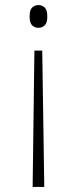

<svg xmlns="http://www.w3.org/2000/svg" viewBox="-20 -562 304 759"><path d="M132 -542Q146 -542 156.5 -532.5Q167 -523 167 -497Q167 -471 156.5 -461.5Q146 -452 132 -452Q118 -452 107.5 -461.5Q97 -471 97 -497Q97 -523 107.5 -532.5Q118 -542 132 -542ZM147 -362 155 177H109L116 -362Z"/></svg>

Font: Noto Serif SemiCondensed ExtraLight
Style: Regular
Weight: 200
Width: 4
Designer: Monotype Design Team
Foundry: Monotype Imaging Inc.
Version: Version 2.014